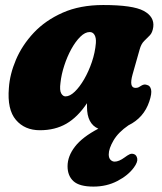

<svg xmlns="http://www.w3.org/2000/svg" viewBox="-20 -494 630 746"><path d="M495 -204.5Q480.5 -152.5 506.5 -152.5Q514 -152.5 518.8 -155Q523.5 -157.5 530.5 -162Q541 -168 551 -164Q563.5 -161.5 567 -146Q570.5 -130.5 560 -99.5Q539 -36.5 479 -7Q439.5 20 421 51.8Q402.5 83.5 402.5 106Q402.5 120 409.5 127Q416.5 134 425.5 134Q442 134 464.5 117.5Q475 109.5 483.5 105.5Q492 101.5 501 105Q510.5 108.5 513.2 121.8Q516 135 500.5 156.5Q478 187.5 436.2 209.2Q394.5 231 343 231Q288.5 231 265.5 210Q242.5 189 242.5 152Q242.5 113 271.2 75.8Q300 38.5 362 6Q318 -13 318 -79Q318 -86 318 -93Q282 -39 238 -13.5Q194 12 135 12Q76 12 41.8 -28.2Q7.5 -68.5 14.5 -152Q18 -205.5 42 -262Q66 -318.5 111.2 -366.8Q156.5 -415 223.8 -444.8Q291 -474.5 381 -474.5Q496 -474.5 538.2 -451.8Q580.5 -429 575.5 -389Q572.5 -367.5 562.2 -356.8Q552 -346 540.2 -334.8Q528.5 -323.5 522.5 -301.5ZM215 -172.5Q211 -143 217.8 -131.2Q224.5 -119.5 234.5 -119.5Q251.5 -119.5 270.5 -137.8Q289.5 -156 307 -186.2Q324.5 -216.5 337 -253.2Q349.5 -290 352.5 -326.5Q354 -346.5 347.5 -358Q341 -369.5 328.5 -369.5Q310.5 -369.5 292 -351.2Q273.5 -333 257.2 -303.5Q241 -274 229.8 -239.5Q218.5 -205 215 -172.5Z"/></svg>

Font: Fraunces 72pt S100 Black
Style: Italic
Weight: 900
Italic angle: -16°
Version: Version 1.000; ttfautohint (v1.8.3)